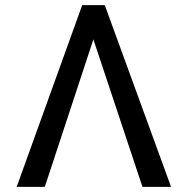

<svg xmlns="http://www.w3.org/2000/svg" viewBox="-20 -727 728 747"><path d="M343.3 -573.7 154.3 0H44.9L299.8 -707H387.7L645.5 0H534.2Z"/></svg>

Font: Pretendard
Style: Regular
Weight: 400
Designer: Base glyphs from Inter by Rasmus Andersson; Hangeul glyphs from Noto Sans CJK(Source Han Sans) by Jang Soo-young and Kan
Foundry: Kil Hyung-jin
Version: Version 1.309